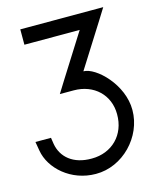

<svg xmlns="http://www.w3.org/2000/svg" viewBox="-119 -863 792 966"><g transform="rotate(-15 277.5 -379.5)"><path d="M120 -700H80V-780H120H440H480H512L474 -719L332 -494C398 -494 521 -375 520 -242C520 -103 400 22 260 21C131 21 31 -70 15 -166L7 -213H88L93 -180C105 -110 162 -58 260 -59C365 -59 441 -134 440 -242C440 -342 366 -414 260 -414H220H188L226 -475L368 -700Z"/></g></svg>

Font: Nordica Plus
Style: NordicaClassicLight
Weight: 300
Version: Version 1.01